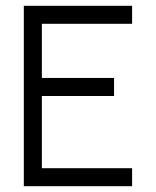

<svg xmlns="http://www.w3.org/2000/svg" viewBox="-20 -645 540 665"><path d="M437.5 0V-62.5H125Q125 -62.5 125 -312.5H375V-375H125V-562.5H437.5V-625H62.5Q62.5 -625 62.5 0Z"/></svg>

Font: Unifont
Style: Regular
Weight: 500
Version: Version 13.0.05